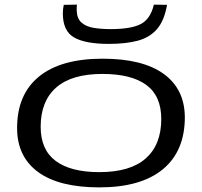

<svg xmlns="http://www.w3.org/2000/svg" viewBox="-20 -801 874 831"><path d="M410 10Q236 10 145.5 -56Q55 -122 54 -244Q53 -391 148 -469Q243 -547 424 -547Q597 -547 688 -481.5Q779 -416 780 -294Q780 -147 685 -68.5Q590 10 410 10ZM410 -56Q544 -56 611 -115.5Q678 -175 678 -286Q678 -386 613 -433.5Q548 -481 423 -481Q290 -481 223 -422Q156 -363 156 -252Q156 -153 221 -104.5Q286 -56 410 -56ZM451 -611Q349 -611 300.5 -639Q252 -667 252 -743Q252 -762 256 -780L313 -781Q312 -774 312 -767.5Q312 -761 312 -756Q313 -721 332.5 -703.5Q352 -686 385 -680.5Q418 -675 459 -675Q546 -675 588.5 -696.5Q631 -718 646 -781L703 -780Q691 -711 659 -674.5Q627 -638 575 -624.5Q523 -611 451 -611Z"/></svg>

Font: Georama ExtraExtended
Style: Italic
Weight: 400
Width: 8
Italic angle: -9°
Designer: Jean-Baptiste Levee
Foundry: Production Type
Version: Version 1.000